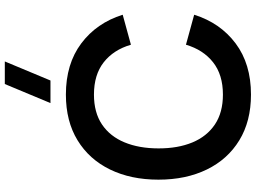

<svg xmlns="http://www.w3.org/2000/svg" viewBox="-150 -872 1038 778"><g transform="rotate(-90 369.0 -483.0)"><path d="M431.8 -797.5H340.3L417.5 -982.5H509ZM374.7 15Q266.8 15 189.6 -32.2Q112.4 -79.3 71.2 -163.8Q30 -248.3 30 -360Q30 -471.7 71.2 -556.2Q112.4 -640.7 189.6 -687.8Q266.8 -735 374.7 -735Q499 -735 582 -672.8Q665.1 -610.6 698.3 -504.8L576.8 -471.5Q556.2 -542 505.6 -581.7Q455.1 -621.3 374.7 -621.3Q302.2 -621.3 253.8 -588.8Q205.5 -556.3 181.2 -497.5Q156.8 -438.8 156.7 -360Q156.5 -281.2 180.8 -222.5Q205.2 -163.8 253.7 -131.2Q302.2 -98.7 374.7 -98.7Q455.1 -98.7 505.6 -138.6Q556.2 -178.5 576.8 -248.5L698.3 -215.2Q665.1 -109.4 582 -47.2Q499 15 374.7 15Z"/></g></svg>

Font: Manrope ExtraLight
Style: Regular
Weight: 200
Designer: Mikhail Sharanda
Foundry: Mikhail Sharanda
Version: Version 4.505